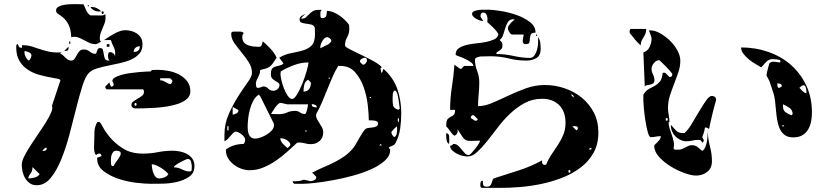

<svg xmlns="http://www.w3.org/2000/svg" viewBox="-20 -848 4040 935"><path d="M450 -773Q457 -773 471.5 -772.5Q486 -772 493 -780L494 -760Q494 -747 489.5 -735Q485 -723 480 -711.5Q475 -700 470.5 -688Q466 -676 466 -664Q466 -659 466.5 -653.5Q467 -648 473 -647Q471 -644 460.5 -638.5Q450 -633 447 -633Q428 -633 413.5 -640Q399 -647 385.5 -654.5Q372 -662 358 -666.5Q344 -671 327 -667Q325 -707 313.5 -728.5Q302 -750 288.5 -761.5Q275 -773 264 -779.5Q253 -786 253 -797Q253 -809 265 -815.5Q277 -822 293 -824.5Q309 -827 324.5 -827.5Q340 -828 347 -828L387 -827Q393 -813 400 -797.5Q407 -782 420 -773ZM413 -820Q413 -817 410 -817Q407 -817 407 -820Q406 -823 410 -823Q414 -823 413 -820ZM460 -792Q436 -792 420 -813Q422 -814 427 -814Q440 -814 452 -808Q464 -802 473 -793ZM480 -780Q475 -780 475 -786.5Q475 -793 480 -793Q485 -793 485 -786.5Q485 -780 480 -780ZM487 -653Q497 -660 509.5 -668Q522 -676 535.5 -683.5Q549 -691 563 -696Q577 -701 589 -701Q604 -701 619.5 -697Q635 -693 647 -684.5Q659 -676 666.5 -663.5Q674 -651 674 -633Q674 -604 658.5 -586.5Q643 -569 618.5 -558Q594 -547 564 -540.5Q534 -534 505 -528Q476 -522 451.5 -514.5Q427 -507 413 -493Q396 -476 381 -428.5Q366 -381 351 -320.5Q336 -260 318.5 -194Q301 -128 278.5 -72.5Q256 -17 227 18.5Q198 54 159 54Q139 54 125.5 44.5Q112 35 103 20.5Q94 6 90 -11.5Q86 -29 86 -46Q86 -63 98.5 -87.5Q111 -112 129 -140Q147 -168 167 -197Q187 -226 203.5 -252.5Q220 -279 229 -300Q238 -321 233 -333L273 -453Q274 -454 274 -457Q274 -462 258 -465Q242 -468 218 -472.5Q194 -477 166.5 -485Q139 -493 115 -509Q91 -525 75 -551Q59 -577 59 -617Q59 -621 59.5 -626.5Q60 -632 67 -633Q70 -623 73.5 -619Q77 -615 87 -615V-628Q114 -628 133.5 -622Q153 -616 173.5 -609Q194 -602 218.5 -596.5Q243 -591 280 -593L273 -587Q281 -584 287 -578.5Q293 -573 299 -567Q305 -561 311.5 -557Q318 -553 326 -553Q337 -553 343 -561.5Q349 -570 354 -580Q359 -590 366.5 -598.5Q374 -607 388 -607Q405 -607 417.5 -596.5Q430 -586 444 -586Q448 -586 449.5 -590.5Q451 -595 452.5 -600Q454 -605 457 -609.5Q460 -614 467 -614Q479 -614 481.5 -604.5Q484 -595 485.5 -583.5Q487 -572 491 -562.5Q495 -553 510 -553H513Q508 -559 507 -564.5Q506 -570 506 -577Q506 -582 507.5 -588Q509 -594 517 -594Q525 -594 532 -588Q539 -582 540 -573L541 -587Q541 -605 533 -620.5Q525 -636 520 -653ZM320 -633Q317 -632 317 -640Q317 -648 320 -647Q323 -645 323 -640Q323 -635 320 -633ZM500 -620V-633H513V-620ZM661 -623Q649 -623 640 -615.5Q631 -608 631 -595Q661 -595 661 -623ZM313 -620Q314 -618 314 -613Q314 -600 300 -600H293ZM133 -580Q132 -589 119 -594Q106 -599 100 -600Q99 -598 99 -593Q99 -583 105 -571Q111 -559 120 -553Q126 -556 130 -566Q134 -576 133 -580ZM720 -507 747 -508Q771 -508 799 -503Q827 -498 851 -485.5Q875 -473 891 -453Q907 -433 907 -403Q907 -382 891.5 -367.5Q876 -353 851.5 -344Q827 -335 796.5 -330Q766 -325 736 -323Q706 -321 680 -320.5Q654 -320 639 -320Q632 -320 626 -324.5Q620 -329 620 -337Q620 -347 629.5 -354Q639 -361 650.5 -367.5Q662 -374 671.5 -381.5Q681 -389 681 -400Q681 -403 680 -408Q679 -413 673 -413H500Q499 -413 496.5 -415.5Q494 -418 493 -420V-427L513 -447Q513 -444 516 -436.5Q519 -429 520 -427Q520 -426 523 -426Q526 -426 527 -427Q531 -428 533 -433Q534 -434 534 -437Q534 -439 533 -440Q533 -441 530 -446.5Q527 -452 527 -453Q527 -463 539.5 -470.5Q552 -478 571.5 -483.5Q591 -489 614 -492Q637 -495 657.5 -497Q678 -499 693.5 -499.5Q709 -500 713 -500ZM760 -457Q769 -457 775.5 -454Q782 -451 787 -448Q792 -445 797.5 -442Q803 -439 810 -439Q813 -439 813 -440Q815 -442 817.5 -447Q820 -452 820 -453Q819 -456 814 -461.5Q809 -467 807 -467H760ZM640 -333Q645 -333 645 -340Q645 -347 640 -347Q635 -347 635 -340Q635 -333 640 -333ZM460 -100Q458 -99 453 -96.5Q448 -94 447 -93Q442 -100 440 -109.5Q438 -119 438 -129Q438 -139 438.5 -148Q439 -157 439 -162Q439 -189 440 -209Q441 -229 453 -253Q456 -254 463 -254Q468 -254 480.5 -230Q493 -206 517.5 -177Q542 -148 580.5 -124Q619 -100 676 -100Q713 -100 748.5 -107Q784 -114 821 -114Q837 -114 855.5 -110.5Q874 -107 890 -98.5Q906 -90 916.5 -75.5Q927 -61 927 -40Q927 -5 901.5 12.5Q876 30 841.5 38Q807 46 770.5 46.5Q734 47 713 47Q687 47 643.5 42Q600 37 557.5 23Q515 9 484 -15Q453 -39 453 -77V-80Q455 -81 463.5 -83.5Q472 -86 473 -87Q474 -87 474 -90Q474 -93 473 -93Q471 -99 467 -100ZM193 -113Q208 -113 208 -129Q201 -129 195.5 -124Q190 -119 187 -113ZM568 -100Q568 -109 560.5 -111.5Q553 -114 546 -114Q537 -114 532 -108.5Q527 -103 524 -95Q521 -87 520.5 -78Q520 -69 520 -63Q520 -58 521 -48.5Q522 -39 530 -39Q532 -39 533 -40Q536 -46 541.5 -54Q547 -62 553 -70Q559 -78 563.5 -86Q568 -94 568 -100ZM914 -36Q914 -47 910.5 -60.5Q907 -74 893 -74Q891 -74 880 -69Q869 -64 857 -57.5Q845 -51 835.5 -44Q826 -37 827 -33Q847 -33 866.5 -23Q886 -13 903 -13Q913 -13 913.5 -22Q914 -31 914 -36ZM800 0Q795 -7 785 -15.5Q775 -24 763.5 -31Q752 -38 740 -43Q728 -48 719 -48Q719 -40 721 -28Q723 -16 727 -5Q731 6 738 13.5Q745 21 756 21Q768 21 781 15.5Q794 10 800 0ZM140 -33H138Q138 -21 135 -14Q132 -7 128 -2Q124 3 121 8Q118 13 118 21Q131 21 148.5 16.5Q166 12 173 0Z M1547 -800Q1541 -794 1540.5 -789Q1540 -784 1540 -776Q1540 -771 1541 -765.5Q1542 -760 1550 -760Q1565 -760 1568.5 -770.5Q1572 -781 1572 -795Q1587 -795 1603 -788.5Q1619 -782 1633.5 -772Q1648 -762 1660 -750Q1672 -738 1680 -727L1681 -707Q1681 -685 1670.5 -666.5Q1660 -648 1660 -626Q1660 -620 1683.5 -608Q1707 -596 1737.5 -581.5Q1768 -567 1797.5 -551Q1827 -535 1840 -520Q1831 -518 1833.5 -510Q1836 -502 1836 -497Q1837 -497 1838 -494.5Q1839 -492 1840 -493Q1841 -495 1844 -503Q1847 -511 1847 -513Q1895 -471 1914.5 -415.5Q1934 -360 1934 -297Q1934 -259 1929 -223Q1924 -187 1907 -153Q1903 -145 1898 -142Q1893 -139 1888 -137Q1883 -135 1879 -133.5Q1875 -132 1873 -127Q1879 -123 1880 -120V-117Q1880 -89 1854 -65.5Q1828 -42 1788 -24Q1748 -6 1698.5 7.5Q1649 21 1602 29.5Q1555 38 1516 42.5Q1477 47 1457 47H1413Q1411 46 1408 42.5Q1405 39 1405 35Q1409 35 1422.5 34.5Q1436 34 1440 33Q1442 33 1450 30Q1458 27 1460 27Q1462 27 1473.5 30Q1485 33 1487 33Q1488 34 1489 34H1494Q1500 34 1510 29.5Q1520 25 1520 17V13Q1518 11 1510.5 3Q1503 -5 1500 -7Q1526 -21 1553 -32.5Q1580 -44 1606.5 -57Q1633 -70 1656.5 -86.5Q1680 -103 1700 -127Q1706 -134 1713.5 -147.5Q1721 -161 1729.5 -175.5Q1738 -190 1746 -202.5Q1754 -215 1760 -220Q1765 -224 1775 -225Q1785 -226 1795.5 -227.5Q1806 -229 1813.5 -233Q1821 -237 1821 -247Q1821 -254 1815 -257Q1809 -260 1801 -261Q1793 -262 1786 -262Q1779 -262 1776 -262Q1776 -291 1771 -336Q1766 -381 1751 -423.5Q1736 -466 1709 -496.5Q1682 -527 1637 -527H1627Q1610 -499 1597.5 -469.5Q1585 -440 1573 -410.5Q1561 -381 1548.5 -351Q1536 -321 1520 -293Q1519 -291 1519 -287Q1519 -276 1524.5 -266.5Q1530 -257 1536.5 -247Q1543 -237 1548.5 -226.5Q1554 -216 1554 -203Q1554 -177 1536.5 -161.5Q1519 -146 1494 -146Q1479 -146 1465 -150Q1451 -154 1437 -154Q1430 -154 1427 -153Q1403 -131 1377 -107.5Q1351 -84 1322 -64.5Q1293 -45 1261.5 -32Q1230 -19 1195 -19Q1177 -19 1156.5 -26Q1136 -33 1119 -46Q1102 -59 1091 -77Q1080 -95 1080 -117V-120Q1117 -147 1167 -147Q1174 -157 1174 -167Q1174 -174 1169 -181Q1164 -188 1156.5 -194Q1149 -200 1141 -203.5Q1133 -207 1127 -207Q1122 -207 1116 -201Q1110 -195 1103 -186.5Q1096 -178 1088.5 -170.5Q1081 -163 1073 -160V-193Q1073 -245 1094 -292.5Q1115 -340 1140 -379Q1165 -418 1186 -447Q1207 -476 1207 -492Q1207 -521 1191 -545.5Q1175 -570 1156.5 -592.5Q1138 -615 1122 -637Q1106 -659 1106 -683Q1106 -694 1116.5 -694Q1127 -694 1133 -694Q1141 -694 1150.5 -694Q1160 -694 1167 -687Q1162 -681 1161 -677Q1160 -673 1160 -667Q1160 -651 1168 -641.5Q1176 -632 1188.5 -627.5Q1201 -623 1215 -621.5Q1229 -620 1241 -620Q1251 -620 1254.5 -629Q1258 -638 1260 -647Q1278 -631 1297.5 -610.5Q1317 -590 1327 -567Q1316 -550 1309 -540Q1302 -530 1294 -524Q1286 -518 1275.5 -514.5Q1265 -511 1247 -507Q1247 -495 1243.5 -486.5Q1240 -478 1236.5 -471Q1233 -464 1229.5 -456.5Q1226 -449 1226 -440Q1226 -435 1227.5 -427.5Q1229 -420 1236 -420H1240Q1242 -420 1250 -423Q1258 -426 1260 -427H1264Q1276 -427 1286 -416.5Q1296 -406 1311 -406Q1322 -406 1331.5 -414Q1341 -422 1341 -434Q1341 -441 1334.5 -445.5Q1328 -450 1320 -454.5Q1312 -459 1305.5 -466Q1299 -473 1299 -485Q1299 -501 1302.5 -509Q1306 -517 1313 -520.5Q1320 -524 1330 -526Q1340 -528 1353 -533Q1355 -534 1358 -536.5Q1361 -539 1360 -540L1340 -567Q1368 -584 1399 -589.5Q1430 -595 1455.5 -602.5Q1481 -610 1497.5 -626.5Q1514 -643 1514 -683L1513 -713Q1509 -725 1497 -728Q1485 -731 1472 -732.5Q1459 -734 1449 -737.5Q1439 -741 1439 -754Q1439 -764 1448.5 -770.5Q1458 -777 1467 -780Q1464 -778 1456.5 -770.5Q1449 -763 1447 -760Q1446 -759 1447.5 -758.5Q1449 -758 1449 -757Q1462 -757 1469.5 -763.5Q1477 -770 1485 -778.5Q1493 -787 1503.5 -793.5Q1514 -800 1533 -800ZM1580 -633Q1583 -635 1588 -640Q1593 -645 1593 -647Q1595 -654 1587 -660.5Q1579 -667 1573 -667Q1567 -667 1561 -662Q1555 -657 1550.5 -649.5Q1546 -642 1543 -634Q1540 -626 1540 -620V-613ZM1733 -547Q1735 -544 1740 -539Q1745 -534 1747 -533Q1754 -532 1760.5 -539.5Q1767 -547 1767 -553Q1767 -558 1765 -562.5Q1763 -567 1757 -567Q1751 -567 1742 -562Q1733 -557 1733 -550ZM1482 -544Q1447 -544 1412 -531Q1377 -518 1347 -500L1346 -487Q1346 -477 1350.5 -457Q1355 -437 1363 -416.5Q1371 -396 1381.5 -381Q1392 -366 1403 -366Q1413 -366 1427 -389Q1441 -412 1453 -442.5Q1465 -473 1473.5 -502.5Q1482 -532 1482 -544ZM1587 -467Q1587 -470 1583 -470Q1579 -470 1580 -467Q1581 -464 1583.5 -464Q1586 -464 1587 -467ZM1494 -444Q1494 -446 1493 -447Q1492 -448 1487 -453.5Q1482 -459 1480 -460Q1465 -451 1461.5 -434.5Q1458 -418 1458 -402Q1476 -402 1485 -414Q1494 -426 1494 -444ZM1927 -320Q1927 -320 1926 -325.5Q1925 -331 1924 -338.5Q1923 -346 1922 -354Q1921 -362 1920 -367Q1920 -367 1919 -373.5Q1918 -380 1916 -387.5Q1914 -395 1910.5 -401Q1907 -407 1903 -407Q1898 -407 1895.5 -400Q1893 -393 1892.5 -385Q1892 -377 1892 -370Q1892 -363 1892 -363Q1892 -347 1894.5 -334Q1897 -321 1920 -313ZM1240 -387Q1224 -377 1213.5 -357.5Q1203 -338 1197 -315.5Q1191 -293 1188.5 -270Q1186 -247 1186 -231Q1186 -221 1187.5 -210.5Q1189 -200 1192.5 -192Q1196 -184 1203.5 -178.5Q1211 -173 1223 -173Q1234 -173 1249.5 -178.5Q1265 -184 1279.5 -193Q1294 -202 1304 -213.5Q1314 -225 1314 -237Q1314 -238 1314 -242Q1314 -246 1313 -247L1247 -380ZM1787 -373Q1787 -376 1783 -376Q1779 -376 1780 -373Q1781 -370 1783.5 -370Q1786 -370 1787 -373ZM1380 -340Q1379 -340 1374 -341Q1369 -342 1363.5 -343.5Q1358 -345 1353 -346Q1348 -347 1347 -347Q1340 -347 1333 -340Q1326 -333 1319.5 -324Q1313 -315 1308 -306Q1303 -297 1300 -293L1337 -292Q1361 -292 1377.5 -300Q1394 -308 1417 -308Q1431 -308 1441 -300.5Q1451 -293 1464 -293H1467Q1470 -297 1472.5 -304Q1475 -311 1476.5 -318.5Q1478 -326 1479 -332Q1480 -338 1480 -340ZM1523 -325Q1523 -334 1514.5 -337.5Q1506 -341 1498 -341Q1498 -330 1506 -327.5Q1514 -325 1523 -325ZM1113 -290Q1121 -290 1131 -295.5Q1141 -301 1141 -310Q1141 -313 1140 -313L1113 -327ZM1920 -253Q1923 -256 1923 -263.5Q1923 -271 1920 -273Q1918 -274 1917.5 -271Q1917 -268 1917 -263.5Q1917 -259 1918 -255.5Q1919 -252 1920 -253ZM1093 -233H1087V-213H1093ZM1913 -233Q1911 -232 1907.5 -228.5Q1904 -225 1899.5 -220.5Q1895 -216 1891.5 -212Q1888 -208 1887 -207Q1886 -206 1886 -204Q1886 -197 1890.5 -190.5Q1895 -184 1900 -180Q1910 -185 1912 -197.5Q1914 -210 1914 -220ZM1473 -213H1467V-207H1473ZM1394 -143Q1394 -150 1388.5 -156Q1383 -162 1375.5 -166.5Q1368 -171 1359.5 -173Q1351 -175 1345 -175Q1345 -161 1358 -147.5Q1371 -134 1380 -127Q1382 -128 1387 -133Q1392 -138 1393 -140Q1394 -141 1394 -143ZM1833 -147 1827 -140H1840Z M2473 -680Q2470 -680 2466.5 -683.5Q2463 -687 2460 -692Q2457 -697 2455 -702Q2453 -707 2453 -710Q2453 -716 2457.5 -723Q2462 -730 2467.5 -736Q2473 -742 2478.5 -746.5Q2484 -751 2487 -753Q2484 -754 2480 -754Q2462 -754 2454 -741.5Q2446 -729 2441 -712.5Q2436 -696 2430.5 -679Q2425 -662 2413 -653Q2421 -646 2424 -641Q2427 -636 2427 -627Q2427 -616 2422.5 -610.5Q2418 -605 2412 -601.5Q2406 -598 2401.5 -595Q2397 -592 2397 -585Q2439 -585 2481 -575.5Q2523 -566 2560 -566Q2574 -566 2582.5 -578Q2591 -590 2595.5 -606.5Q2600 -623 2600.5 -640Q2601 -657 2600 -667Q2609 -656 2611 -639.5Q2613 -623 2613 -610Q2613 -578 2592.5 -565.5Q2572 -553 2543 -553Q2499 -553 2457 -563.5Q2415 -574 2370 -574L2320 -573Q2316 -573 2304.5 -569Q2293 -565 2293 -557Q2293 -530 2303.5 -503Q2314 -476 2314 -447Q2314 -418 2311 -389Q2308 -360 2308 -331Q2340 -331 2377.5 -347Q2415 -363 2456 -382.5Q2497 -402 2541.5 -418Q2586 -434 2633 -434Q2683 -434 2730 -418Q2777 -402 2813.5 -372Q2850 -342 2872 -299.5Q2894 -257 2894 -203Q2894 -146 2870.5 -104Q2847 -62 2807.5 -32Q2768 -2 2718 17.5Q2668 37 2615 48Q2562 59 2510.5 63Q2459 67 2417 67H2327Q2320 65 2319.5 59.5Q2319 54 2319 50Q2319 45 2321 38.5Q2323 32 2331 32Q2331 46 2333.5 53.5Q2336 61 2351 61Q2363 61 2367.5 55.5Q2372 50 2374.5 42.5Q2377 35 2379 28.5Q2381 22 2387 20Q2448 0 2505.5 -18Q2563 -36 2620 -67Q2617 -45 2633 -45Q2636 -45 2640 -47Q2651 -74 2667 -97.5Q2683 -121 2698 -144Q2713 -167 2723.5 -192.5Q2734 -218 2734 -250Q2734 -305 2703 -336Q2672 -367 2620 -367Q2573 -367 2534.5 -346Q2496 -325 2463.5 -294Q2431 -263 2403.5 -226.5Q2376 -190 2351 -159Q2326 -128 2303 -107Q2280 -86 2257 -86Q2246 -86 2231.5 -89.5Q2217 -93 2204 -100Q2191 -107 2181.5 -116.5Q2172 -126 2172 -138L2180 -140Q2181 -140 2183.5 -143Q2186 -146 2187 -147H2190Q2202 -147 2211 -138.5Q2220 -130 2228 -120Q2236 -110 2244 -101.5Q2252 -93 2263 -93Q2267 -93 2276 -102.5Q2285 -112 2294.5 -124Q2304 -136 2311 -147.5Q2318 -159 2318 -163Q2290 -163 2275.5 -162Q2261 -161 2251.5 -164.5Q2242 -168 2233 -180.5Q2224 -193 2207 -220Q2211 -210 2207 -200.5Q2203 -191 2193 -187Q2184 -192 2173 -208Q2162 -224 2153 -233V-236Q2153 -260 2159.5 -267.5Q2166 -275 2174.5 -279Q2183 -283 2189.5 -288.5Q2196 -294 2196 -313H2172Q2172 -370 2180.5 -424Q2189 -478 2193 -533L2220 -513H2227Q2228 -515 2233.5 -520Q2239 -525 2240 -527H2285Q2285 -536 2273.5 -544.5Q2262 -553 2247.5 -560Q2233 -567 2219 -572Q2205 -577 2200 -580Q2199 -581 2199 -583Q2199 -602 2213.5 -612.5Q2228 -623 2249.5 -628.5Q2271 -634 2297 -636.5Q2323 -639 2346 -643.5Q2369 -648 2386 -656Q2403 -664 2407 -680Q2407 -681 2404.5 -686Q2402 -691 2400 -693Q2398 -696 2392 -703Q2386 -710 2378 -717.5Q2370 -725 2363 -731.5Q2356 -738 2353 -740Q2354 -746 2354 -754Q2354 -762 2352 -769.5Q2350 -777 2345.5 -782Q2341 -787 2333 -787Q2326 -787 2323 -782Q2320 -777 2320 -770V-767Q2321 -764 2326.5 -756.5Q2332 -749 2333 -747Q2332 -746 2330 -746Q2324 -746 2315.5 -749Q2307 -752 2299 -756.5Q2291 -761 2285 -767Q2279 -773 2279 -780Q2279 -790 2289.5 -794Q2300 -798 2313 -799.5Q2326 -801 2338.5 -800.5Q2351 -800 2356 -801Q2376 -801 2415 -795Q2454 -789 2492.5 -776Q2531 -763 2559.5 -741.5Q2588 -720 2588 -689Q2569 -689 2565 -680Q2561 -671 2560.5 -660.5Q2560 -650 2558 -641.5Q2556 -633 2540 -633Q2531 -633 2528 -638.5Q2525 -644 2525.5 -651.5Q2526 -659 2528 -667Q2530 -675 2530 -680ZM2593 -673Q2590 -673 2590 -677Q2590 -681 2593 -680Q2596 -679 2596 -676.5Q2596 -674 2593 -673ZM2773 -373Q2774 -374 2774 -377Q2774 -379 2773 -380Q2772 -384 2767 -387H2760ZM2287 -287H2280Q2276 -284 2273 -280V-273Q2275 -272 2282.5 -267Q2290 -262 2293 -260H2300Q2303 -261 2307 -267ZM2787 -213Q2792 -216 2793 -220Q2794 -221 2794 -223Q2794 -231 2788 -232.5Q2782 -234 2777 -234Q2770 -234 2767 -233ZM2153 -200Q2166 -197 2167 -186Q2168 -175 2168 -167L2167 -147Q2157 -152 2155 -164.5Q2153 -177 2153 -187ZM2860 -128Q2852 -128 2847 -120H2860ZM2753 -7Q2758 -7 2758 -13.5Q2758 -20 2753 -20Q2748 -20 2748 -13.5Q2748 -7 2753 -7Z M3127 -707Q3127 -693 3123 -683.5Q3119 -674 3113.5 -665.5Q3108 -657 3104 -648Q3100 -639 3100 -627Q3086 -639 3072 -656Q3058 -673 3047 -687Q3046 -689 3046 -693Q3046 -696 3047 -701.5Q3048 -707 3053 -707ZM3236 -253Q3236 -237 3241.5 -220.5Q3247 -204 3252.5 -188Q3258 -172 3261 -156.5Q3264 -141 3260 -127Q3261 -119 3271 -119Q3281 -119 3284 -119Q3294 -119 3302 -122.5Q3310 -126 3317.5 -130Q3325 -134 3332.5 -137.5Q3340 -141 3349 -141Q3365 -141 3377 -132Q3389 -123 3400 -113Q3410 -120 3415 -132.5Q3420 -145 3422.5 -158.5Q3425 -172 3425.5 -185Q3426 -198 3427 -207Q3428 -169 3437.5 -134Q3447 -99 3447 -63Q3447 -29 3424 -11Q3401 7 3370 7Q3347 7 3312.5 -5.5Q3278 -18 3245.5 -38Q3213 -58 3189.5 -84Q3166 -110 3166 -137Q3166 -141 3171 -145.5Q3176 -150 3182 -156Q3188 -162 3193 -169Q3198 -176 3198 -185Q3185 -185 3173.5 -182.5Q3162 -180 3150 -180Q3141 -180 3134.5 -204.5Q3128 -229 3123 -260.5Q3118 -292 3115.5 -320.5Q3113 -349 3113 -357V-387Q3126 -408 3141 -415.5Q3156 -423 3169.5 -430.5Q3183 -438 3193.5 -450.5Q3204 -463 3207 -493Q3209 -494 3213 -494Q3220 -494 3220 -493Q3222 -492 3230 -483.5Q3238 -475 3240 -473H3243Q3249 -473 3251.5 -477.5Q3254 -482 3254 -487Q3254 -489 3244.5 -500.5Q3235 -512 3223 -524Q3209 -538 3191 -555Q3176 -555 3164.5 -541Q3153 -527 3153 -513Q3153 -498 3160 -485Q3167 -472 3167 -457Q3167 -446 3160 -441.5Q3153 -437 3144.5 -435.5Q3136 -434 3128.5 -432.5Q3121 -431 3120 -425L3113 -593Q3134 -599 3143.5 -619.5Q3153 -640 3153 -660Q3153 -666 3147.5 -680.5Q3142 -695 3140 -700H3147Q3170 -700 3195.5 -685.5Q3221 -671 3243 -649.5Q3265 -628 3279 -602Q3293 -576 3293 -553Q3293 -524 3283.5 -496Q3274 -468 3263 -440Q3252 -412 3242.5 -383Q3233 -354 3233 -323Q3233 -305 3236.5 -288Q3240 -271 3240 -253ZM3780 -553Q3780 -555 3775.5 -556.5Q3771 -558 3764.5 -558.5Q3758 -559 3752 -559.5Q3746 -560 3743 -560Q3724 -560 3711 -546.5Q3698 -533 3687 -520Q3675 -527 3658 -537Q3641 -547 3626 -559.5Q3611 -572 3600 -586.5Q3589 -601 3589 -617Q3659 -617 3722 -595Q3785 -573 3832 -531.5Q3879 -490 3906.5 -431.5Q3934 -373 3934 -300Q3934 -276 3929.5 -254.5Q3925 -233 3914.5 -216Q3904 -199 3886.5 -189Q3869 -179 3842 -179Q3817 -179 3801.5 -190.5Q3786 -202 3777.5 -220.5Q3769 -239 3765 -262.5Q3761 -286 3759 -309.5Q3757 -333 3754.5 -355Q3752 -377 3747 -393L3727 -453L3713 -480V-483Q3713 -487 3715 -496Q3717 -505 3719.5 -514Q3722 -523 3724 -530.5Q3726 -538 3727 -540Q3737 -550 3754 -547Q3771 -544 3780 -544ZM3787 -430Q3787 -438 3778.5 -440Q3770 -442 3765 -442Q3765 -441 3766 -430.5Q3767 -420 3773 -420Q3775 -420 3780 -422.5Q3785 -425 3787 -427ZM3907 -403Q3907 -406 3906.5 -411Q3906 -416 3904.5 -421Q3903 -426 3900 -429.5Q3897 -433 3893 -433Q3889 -433 3882.5 -428.5Q3876 -424 3873 -420Q3879 -413 3888 -404.5Q3897 -396 3907 -393ZM3313 -200Q3330 -214 3348 -244Q3366 -274 3384 -304.5Q3402 -335 3418 -358Q3434 -381 3447 -381Q3454 -381 3460.5 -376.5Q3467 -372 3467 -364V-360Q3464 -350 3459.5 -333Q3455 -316 3450 -296Q3445 -276 3440.5 -255.5Q3436 -235 3433 -220Q3432 -221 3427 -223.5Q3422 -226 3420 -227H3413Q3413 -224 3410.5 -213.5Q3408 -203 3407 -200Q3406 -198 3403 -190Q3400 -182 3400 -180Q3400 -179 3403 -173.5Q3406 -168 3407 -167V-160Q3404 -156 3400 -153Q3395 -163 3391.5 -165Q3388 -167 3381 -167Q3366 -167 3352 -163.5Q3338 -160 3323 -160Q3308 -160 3294 -166.5Q3280 -173 3269.5 -183.5Q3259 -194 3253 -208Q3247 -222 3247 -237V-240Q3258 -227 3271 -213.5Q3284 -200 3303 -200ZM3793 -330Q3793 -311 3805 -302Q3817 -293 3833 -287Q3835 -287 3837.5 -289.5Q3840 -292 3840 -293Q3840 -312 3824 -323Q3808 -334 3793 -340ZM3227 -260Q3232 -260 3232 -266.5Q3232 -273 3227 -273Q3222 -273 3222 -266.5Q3222 -260 3227 -260ZM3800 -233 3793 -240 3787 -233Z"/></svg>

Font: Genkaimincho
Style: Regular
Weight: 800
Designer: Dr. Ken Lunde (project architect, glyph set definition & overall production); Masataka HATTORI \u670D \u90E8 \u6B63 \u8C
Foundry: Adobe Systems Incorporated
Version: Version 1.00